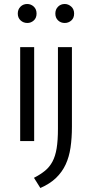

<svg xmlns="http://www.w3.org/2000/svg" viewBox="-20 -706 460 961"><path d="M81 0V-470H151V0ZM117 -591Q97 -591 83 -604Q69 -617 69 -638Q69 -659 82.5 -672.5Q96 -686 116 -686Q135 -686 149 -673Q163 -660 163 -638Q163 -616 149 -603.5Q135 -591 117 -591ZM270 -470H340V-72Q340 -15 333 32.5Q326 80 308.5 117.5Q291 155 260.5 184.5Q230 214 182 235L150 184Q183 167 205.5 148.5Q228 130 242.5 103Q257 76 263.5 36.5Q270 -3 270 -62ZM304 -591Q284 -591 270.5 -604Q257 -617 257 -638Q257 -659 270.5 -672.5Q284 -686 304 -686Q322 -686 336.5 -673Q351 -660 351 -638Q351 -616 337 -603.5Q323 -591 304 -591Z"/></svg>

Font: Ek Mukta Light
Style: Regular
Weight: 300
Designer: Girish Dalvi and Yashodeep Gholap
Foundry: Ek Type
Version: Version 2.538;PS 1.002;hotconv 16.6.51;makeotf.lib2.5.65220;